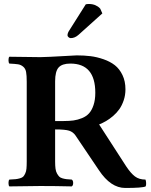

<svg xmlns="http://www.w3.org/2000/svg" viewBox="-20 -931 758 961"><path d="M255.9 -523.9V-325.2H298.8Q326.7 -325.2 347.9 -328.1Q369.1 -331.1 390.6 -339.8Q412.1 -348.6 425.8 -363.8Q439.5 -378.9 448.2 -405Q457 -431.2 457 -466.8Q457 -612.8 332 -612.8Q291 -612.8 273.4 -593.3Q255.9 -573.7 255.9 -523.9ZM182.1 0Q124.5 0 26.9 2Q22.5 -2.4 22.5 -15.1Q22.5 -27.8 26.9 -32.2Q47.4 -33.2 57.9 -34.2Q68.4 -35.2 80.1 -38.6Q91.8 -42 96.7 -47.4Q101.6 -52.7 106.4 -63Q111.3 -73.2 112.5 -87.4Q113.8 -101.6 113.8 -123V-522Q113.8 -553.7 110.6 -570.8Q107.4 -587.9 95.9 -597.4Q84.5 -606.9 70.6 -609.1Q56.6 -611.3 26.9 -612.8Q22.5 -617.2 22.5 -629.9Q22.5 -642.6 26.9 -647Q126.5 -645 182.1 -645Q227.1 -646 291.5 -649.9Q356 -653.8 363.8 -653.8Q400.9 -653.8 432.9 -649.9Q464.8 -646 498 -634.5Q531.2 -623 554.7 -604.7Q578.1 -586.4 593 -555.4Q607.9 -524.4 607.9 -483.9Q607.9 -454.6 599.1 -428.7Q590.3 -402.8 577.1 -384.3Q564 -365.7 545.7 -350.1Q527.3 -334.5 510.7 -325Q494.1 -315.4 476.1 -308.1L611.8 -98.1Q634.8 -63.5 655.5 -47.9Q676.3 -32.2 708 -32.2Q710.9 -26.4 711.4 -14.9Q711.9 -3.4 709 2Q693.4 9.8 606.9 9.8Q534.2 9.8 475.1 -79.1L357.9 -252.9Q345.7 -270.5 325.9 -276.9Q306.2 -283.2 255.9 -283.2V-122.1Q255.9 -101.6 257.8 -86.9Q259.8 -72.3 265.4 -62.5Q271 -52.7 276.4 -47.1Q281.7 -41.5 293 -38.3Q304.2 -35.2 313.2 -34.2Q322.3 -33.2 338.9 -32.2Q346.2 -27.8 346.2 -15.1Q346.2 -2.4 338.9 2Q258.8 0 182.1 0ZM326.2 -777.8 409.2 -909.2Q415 -911.1 424.8 -911.1Q444.8 -911.1 459.7 -903.8Q474.6 -896.5 481.9 -887.2L492.2 -863.8L372.1 -755.9Q354 -740.2 334 -740.2Q328.1 -740.2 323 -744.9Q317.9 -749.5 317.9 -753.9Q317.9 -765.6 326.2 -777.8Z"/></svg>

Font: Common Serif
Style: Bold
Weight: 700
Designer: Philipp H. Poll, Khaled Hosny
Foundry: Stefan Peev, Context Ltd.
Version: Version 1.026